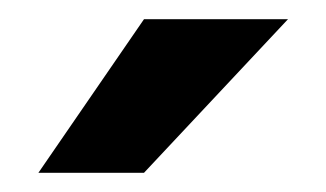

<svg xmlns="http://www.w3.org/2000/svg" viewBox="-20 -760 340 200"><path d="M130 -740H280L130 -580H20Z"/></svg>

Font: Golos Text DemiBold
Style: Regular
Weight: 600
Designer: A.Korolkova, Vitaly Kuzmin
Foundry: ParaType Ltd
Version: Version 2.002